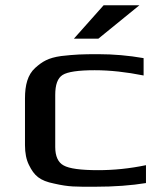

<svg xmlns="http://www.w3.org/2000/svg" viewBox="-20 -700 620 730"><path d="M535 -4V-72C473 -59 412 -53 353 -53C287 -53 243 -59 222 -71C201 -82 190 -106 190 -141V-339C190 -378 199 -403 218 -415C237 -427 278 -433 340 -433C399 -433 461 -426 526 -413V-479C469 -489 411 -494 354 -494C290 -494 267 -493 213 -487C163 -480 141 -466 114 -442C85 -416 75 -376 75 -326V-148C75 -118 80 -93 90 -73C110 -32 131 -13 186 -2C243 11 267 10 341 10C415 10 480 5 535 -4ZM510 -680H374L261 -553H354Z"/></svg>

Font: Gamestation Extended
Style: Regular
Weight: 400
Width: 7
Designer: Jonas Hecksher
Foundry: Jonas Hecksher, Playtypeª, e-types AS
Version: Version 1.003